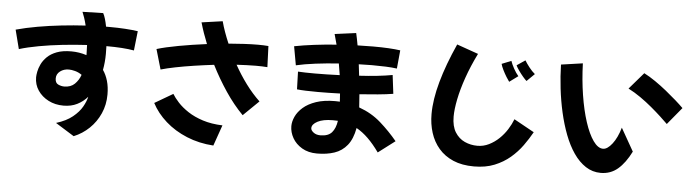

<svg xmlns="http://www.w3.org/2000/svg" viewBox="-53 -1090 5106 1417"><g transform="rotate(5 2500.0 -381.5)"><path d="M65 -516 29 -657Q102 -677 187.5 -692Q273 -707 363.5 -717Q454 -727 541 -732Q533 -765 524.5 -790Q516 -815 509 -831L662 -835Q671 -819 678.5 -793.5Q686 -768 692 -737H714Q779 -737 833.5 -733.5Q888 -730 928 -724L912 -580Q833 -594 707 -594Q708 -565 708 -537Q708 -476 697 -417Q720 -384 733 -339.5Q746 -295 746 -239Q746 -163 717 -98Q688 -33 638 15Q588 63 524 89L386 3Q461 -20 507 -57.5Q553 -95 576 -136Q599 -177 606 -210Q574 -173 530 -151Q486 -129 429 -129Q367 -129 317.5 -154.5Q268 -180 239 -223Q210 -266 210 -320Q210 -336 215 -362Q220 -388 234 -417.5Q248 -447 275 -473.5Q302 -500 345.5 -516.5Q389 -533 453 -533Q482 -533 510.5 -528.5Q539 -524 566 -515V-527Q566 -559 564 -590Q474 -585 383 -575Q292 -565 209.5 -550Q127 -535 65 -516ZM355 -325Q355 -291 377.5 -280.5Q400 -270 422 -270Q471 -270 500 -298.5Q529 -327 543 -367Q519 -384 492.5 -391Q466 -398 446 -398Q409 -398 382 -377.5Q355 -357 355 -325Z M1120 -457 1077 -605Q1139 -624 1237.5 -642Q1336 -660 1445 -674Q1413 -753 1391 -830L1546 -852Q1556 -814 1570.5 -773.5Q1585 -733 1603 -691Q1662 -696 1718 -699Q1774 -702 1821 -702Q1865 -702 1898 -699L1904 -543Q1867 -546 1818 -546Q1786 -546 1750 -544.5Q1714 -543 1676 -541Q1716 -469 1764.5 -403.5Q1813 -338 1868 -286L1753 -174Q1683 -245 1622 -336Q1561 -427 1511 -526Q1436 -517 1363 -506Q1290 -495 1227.5 -482.5Q1165 -470 1120 -457ZM1557 68Q1450 61 1359 23.5Q1268 -14 1200.5 -74Q1133 -134 1095 -207L1230 -286Q1246 -259 1276.5 -225.5Q1307 -192 1354 -161Q1401 -130 1465 -109.5Q1529 -89 1611 -86Z M2324 60Q2259 60 2212.5 32.5Q2166 5 2142 -37.5Q2118 -80 2118 -125Q2118 -159 2135 -196Q2152 -233 2188.5 -265Q2225 -297 2283.5 -317Q2342 -337 2425 -337Q2442 -337 2459 -336Q2457 -367 2455 -396Q2367 -393 2292 -393Q2242 -393 2201.5 -394.5Q2161 -396 2136 -399L2132 -530Q2180 -527 2257 -527Q2343 -527 2441 -531Q2435 -574 2427 -616Q2338 -610 2255 -599.5Q2172 -589 2112 -575L2087 -714Q2153 -727 2233.5 -737Q2314 -747 2398 -753Q2389 -790 2377 -830L2535 -851Q2544 -812 2553 -761Q2613 -763 2668 -763Q2795 -763 2870 -752L2857 -616Q2822 -621 2774 -623Q2726 -625 2671 -625Q2624 -625 2574 -623Q2579 -582 2584 -539Q2655 -543 2718.5 -550Q2782 -557 2830 -566L2847 -428Q2799 -420 2734 -414Q2669 -408 2598 -403Q2603 -348 2605 -306Q2698 -273 2767.5 -211.5Q2837 -150 2894 -81L2770 13Q2728 -46 2686 -87Q2644 -128 2599 -153Q2584 -71 2546.5 -24.5Q2509 22 2452.5 41Q2396 60 2324 60ZM2266 -123Q2266 -107 2286 -91.5Q2306 -76 2337 -76Q2395 -76 2422 -107Q2449 -138 2457 -194Q2439 -195 2419 -195Q2348 -195 2307 -173.5Q2266 -152 2266 -123Z M3486 54Q3397 54 3332 26Q3267 -2 3224.5 -51.5Q3182 -101 3161.5 -166Q3141 -231 3141 -304Q3141 -411 3178 -544Q3215 -677 3285 -832L3444 -776Q3397 -681 3366 -592Q3335 -503 3320 -428Q3305 -353 3305 -300Q3305 -228 3332.5 -184Q3360 -140 3404 -120Q3448 -100 3498 -100Q3543 -100 3583.5 -120Q3624 -140 3657.5 -172Q3691 -204 3715.5 -243Q3740 -282 3754 -319L3904 -236Q3877 -187 3840 -135.5Q3803 -84 3753 -41.5Q3703 1 3637.5 27.5Q3572 54 3486 54ZM3818 -608Q3808 -616 3791 -636Q3774 -656 3758 -678.5Q3742 -701 3735 -717L3797 -759Q3810 -737 3831.5 -709.5Q3853 -682 3875 -664ZM3691 -591Q3683 -601 3668.5 -624.5Q3654 -648 3641 -674.5Q3628 -701 3624 -718L3694 -746Q3702 -722 3719 -691Q3736 -660 3755 -638Z M4422 20Q4361 20 4310.5 -13Q4260 -46 4220.5 -103.5Q4181 -161 4152 -237Q4123 -313 4103.5 -399Q4084 -485 4073.5 -575Q4063 -665 4061 -751L4221 -774Q4225 -652 4242.5 -541Q4260 -430 4288 -344Q4316 -258 4351 -208.5Q4386 -159 4424 -159Q4456 -159 4491.5 -204.5Q4527 -250 4549 -326L4645 -157Q4602 -71 4548.5 -25.5Q4495 20 4422 20ZM4877 -382Q4856 -403 4823.5 -433Q4791 -463 4750.5 -497Q4710 -531 4665 -562.5Q4620 -594 4573 -618L4679 -741Q4720 -720 4763.5 -690Q4807 -660 4848.5 -626.5Q4890 -593 4924.5 -562.5Q4959 -532 4982 -509Z"/></g></svg>

Font: Mochiy Pop One
Style: Regular
Weight: 400
Designer: FONTDASU
Foundry: FONTDASU / Google Inc. / Adobe
Version: Version 2.000